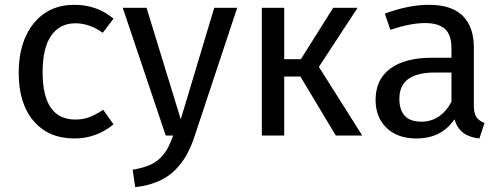

<svg xmlns="http://www.w3.org/2000/svg" viewBox="-20 -559 2068 792"><path d="M287.1 -539.1Q380.4 -539.1 448.2 -481.9L403.8 -423.8Q349.1 -462.9 291 -462.9Q227.1 -462.9 191.4 -412.4Q155.8 -361.8 155.8 -261.2Q155.8 -65.9 291 -65.9Q322.3 -65.9 347.7 -75.4Q373 -85 405.8 -106L448.2 -45.9Q377 12.2 287.1 12.2Q180.2 12.2 118.7 -59.8Q57.1 -131.8 57.1 -258.8Q57.1 -385.7 118.9 -462.4Q180.7 -539.1 287.1 -539.1Z M958.5 -526.9 782.7 2.9Q768.1 47.4 749 81.1Q730 114.7 701.4 143.3Q672.9 171.9 631.8 189.5Q590.8 207 537.6 212.9L527.3 141.1Q566.9 134.3 594 123.3Q621.1 112.3 639.9 94Q658.7 75.7 670.4 54.7Q682.1 33.7 694.3 0H663.6L486.3 -526.9H584.5L725.6 -66.9L863.8 -526.9Z M1455.1 -526.9 1295.4 -283.2 1474.1 0H1365.2L1219.2 -243.2H1152.3V0H1060.1V-526.9H1152.3V-314.9H1221.2L1354.5 -526.9Z M1934.6 -123Q1934.6 -90.8 1945.6 -75.4Q1956.5 -60.1 1978.5 -51.8L1957.5 12.2Q1916.5 7.8 1891.4 -10.7Q1866.2 -29.3 1854.5 -66.9Q1801.3 12.2 1697.3 12.2Q1619.6 12.2 1574.5 -31.5Q1529.3 -75.2 1529.3 -147Q1529.3 -231 1589.8 -275.9Q1650.4 -320.8 1761.2 -320.8H1842.3V-359.9Q1842.3 -415.5 1815.4 -439.7Q1788.6 -463.9 1732.4 -463.9Q1673.8 -463.9 1590.3 -436L1567.4 -502.9Q1665.5 -539.1 1749.5 -539.1Q1842.8 -539.1 1888.7 -493.7Q1934.6 -448.2 1934.6 -363.8ZM1718.3 -57.1Q1797.9 -57.1 1842.3 -139.2V-259.8H1773.4Q1627.4 -259.8 1627.4 -151.9Q1627.4 -57.1 1718.3 -57.1Z"/></svg>

Font: FiraGO
Style: Regular
Weight: 400
Designer: bBox Type
Foundry: bBox Type GmbH
Version: Version 1.001;PS 001.001;hotconv 1.0.88;makeotf.lib2.5.64775